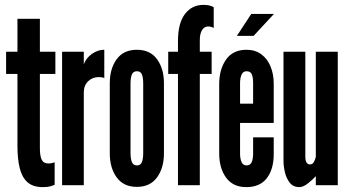

<svg xmlns="http://www.w3.org/2000/svg" viewBox="-20 -759 1427 787"><path d="M155 8Q115.5 8 93 -11.8Q70.5 -31.5 61 -69.2Q51.5 -107 51.5 -161V-456H5V-547H51.5V-682H143.5V-547H207V-456H143.5V-151.5Q143.5 -119.5 151 -104.2Q158.5 -89 178 -89Q186.5 -89 193 -90.5Q199.5 -92 204 -94V-1.5Q194.5 2.5 184 5.2Q173.5 8 155 8Z M234.5 0V-547H323.5V-495Q328 -509.5 340.2 -523.2Q352.5 -537 370.2 -546Q388 -555 407.5 -555V-439Q402 -441.5 396.2 -442.2Q390.5 -443 384.5 -443Q359 -443 341.2 -425.8Q323.5 -408.5 323.5 -380V0Z M541 7Q486.5 7 458.2 -32Q430 -71 430 -130.5V-417.5Q430 -477.5 458.2 -516.2Q486.5 -555 541 -555Q595.5 -555 623.8 -516.2Q652 -477.5 652 -417.5V-130.5Q652 -71 623.8 -32Q595.5 7 541 7ZM541.5 -81Q556.5 -81 561.8 -94.8Q567 -108.5 567 -132V-416Q567 -440 561.8 -453.5Q556.5 -467 541.5 -467Q526 -467 520.5 -453.5Q515 -440 515 -416V-132Q515 -108.5 520.5 -94.8Q526 -81 541.5 -81Z M709.5 0V-456H669.5V-547H709.5V-590.5Q709.5 -664 738 -701.5Q766.5 -739 814 -739Q825.5 -739 836.8 -736.8Q848 -734.5 856 -729.5V-644Q847 -650.5 832.5 -650.5Q818 -650.5 808.5 -636Q799 -621.5 799 -595V-547H847.5V-456H799V0Z M989.5 8Q935 8 906.8 -30.8Q878.5 -69.5 878.5 -130V-414.5Q878.5 -475 906.8 -515Q935 -555 990 -555Q1026.5 -555 1051.5 -536.2Q1076.5 -517.5 1089.2 -486Q1102 -454.5 1102 -416V-255H964V-128.5Q964 -109 970 -95Q976 -81 990.5 -81Q1006 -81 1011.8 -94.5Q1017.5 -108 1017.5 -129V-196H1102V-127.5Q1102 -65.5 1073.8 -28.8Q1045.5 8 989.5 8ZM964 -334H1017.5V-418.5Q1017.5 -440 1012.5 -453.5Q1007.5 -467 990.5 -467Q976.5 -467 970.2 -453Q964 -439 964 -418.5ZM951 -612 1010 -702H1103L1019.5 -612Z M1207 8Q1182 8 1167.8 -10Q1153.5 -28 1147.8 -53Q1142 -78 1142 -99V-547H1231.5V-117Q1231.5 -101.5 1236.2 -93.2Q1241 -85 1251 -85Q1260.5 -85 1266 -94Q1271.5 -103 1274.5 -116V-547H1364.5V0H1274.5V-37Q1262 -23 1242.5 -7.5Q1223 8 1207 8Z"/></svg>

Font: League Gothic SemiCondensed
Style: Regular
Weight: 400
Width: 4
Designer: The League of Moveable Type
Version: Version 2.001